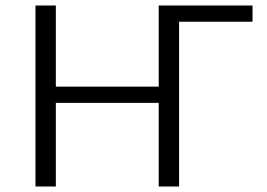

<svg xmlns="http://www.w3.org/2000/svg" viewBox="-20 -678 969 698"><path d="M557 0V-658H631V0ZM109 0V-658H183V0ZM134 -304V-363H608V-304ZM592 -599V-658H898V-599Z"/></svg>

Font: Ysabeau Office
Style: Regular
Weight: 400
Designer: Christian Thalmann (Catharsis Fonts)
Version: Version 2.001;gftools[0.9.30]; featfreeze: tnum,lnum,ss02